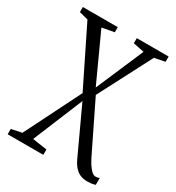

<svg xmlns="http://www.w3.org/2000/svg" viewBox="-184 -644 912 995"><g transform="rotate(30 272.0 -146.0)"><path d="M489 239Q468.5 239 450.2 232.5Q432 226 416 209.2Q400 192.5 386 162.5L260 -109.5L137 188.5L224 201.5L223.5 233.5H10.5V201.5L73 188.5L240 -145.5L71 -488.5L18 -502V-532.5H227V-502L154.5 -488.5L284.5 -204.5L406.5 -488.5L341 -502V-532.5H531.5V-501L468.5 -488.5L304 -171.5L445 117.5Q454.5 137 466.2 155.2Q478 173.5 490.2 184.8Q502.5 196 514 196Q519.5 196 525.8 194.8Q532 193.5 537 191V232Q533.5 233.5 527.2 235Q521 236.5 511.5 237.8Q502 239 489 239Z"/></g></svg>

Font: Merriweather 72pt Light
Style: Regular
Weight: 300
Version: Version 2.100